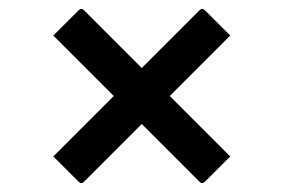

<svg xmlns="http://www.w3.org/2000/svg" viewBox="-20 -516 640 432"><path d="M100 -164 236 -300 100 -436 157 -493Q160 -496 163 -496Q166 -496 169 -493L299 -363L429 -493Q432 -496 435 -496Q438 -496 441 -493L498 -436L362 -300L498 -164L441 -107Q438 -104 435 -104Q432 -104 429 -107L299 -237L169 -107Q166 -104 163 -104Q160 -104 157 -107Z"/></svg>

Font: Recursive Sn Lnr St
Style: Regular
Weight: 400
Version: Version 1.079;hotconv 1.0.112;makeotfexe 2.5.65598; ttfautoh